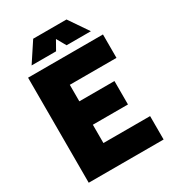

<svg xmlns="http://www.w3.org/2000/svg" viewBox="-208 -994 999 1108"><g transform="rotate(-30 291.0 -440.0)"><path d="M303 -813 338 -751H500L412 -880H190L105 -751H268ZM551 -544V-700H52V0H551V-156H240V-278H474V-434H240V-544Z"/></g></svg>

Font: Arthouse Owned Black
Style: Regular
Weight: 900
Designer: Jeremy Tribby
Foundry: Tribby Type
Version: Version 1.000;PS 001.000;hotconv 1.0.88;makeotf.lib2.5.64775